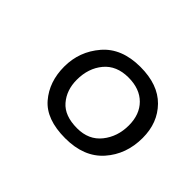

<svg xmlns="http://www.w3.org/2000/svg" viewBox="-67 -879 422 422"><g transform="rotate(45 144.5 -668.0)"><path d="M162 -554Q103 -554 76 -585.5Q49 -617 49 -664Q49 -711 79.5 -746.5Q110 -782 168 -782Q223 -782 252.5 -752Q282 -722 282 -675Q282 -624 251 -589Q220 -554 162 -554ZM165 -588Q201 -588 221 -613Q241 -638 241 -673Q241 -707 221 -727Q201 -747 166 -747Q129 -747 109 -723Q89 -699 89 -663Q89 -631 107.5 -609.5Q126 -588 165 -588Z"/></g></svg>

Font: Literata 18pt ExtraLight
Style: Italic
Weight: 250
Italic angle: -2°
Designer: Latin by Veronika Burian and Jose Scaglione. Greek by Irene Vlachou. Cyrillic by Vera Evstafieva
Foundry: TypeTogether
Version: Version 3.103;gftools[0.9.29]